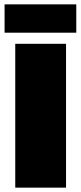

<svg xmlns="http://www.w3.org/2000/svg" viewBox="-20 -861 373 881"><path d="M330 -841V-711H1V-841ZM283 -660V0H50V-660Z"/></svg>

Font: Elaine Sans Black
Style: Regular
Weight: 900
Designer: Wei Huang
Foundry: Wei Huang
Version: Version 2.001;December 24, 2019;FontCreator 12.0.0.2547 64-b